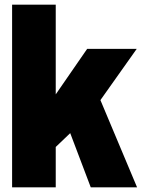

<svg xmlns="http://www.w3.org/2000/svg" viewBox="-20 -805 630 825"><path d="M280 -237.5 370 0H569L408.5 -382ZM32 0H219.5V-173.5L286.5 -237.5L407 -368.5L567.5 -595H354.5L219.5 -399.5V-785H32Z"/></svg>

Font: Anybody SemiCondensed ExtraBold
Style: Regular
Weight: 800
Width: 4
Version: Version 1.113;gftools[0.9.25]